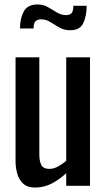

<svg xmlns="http://www.w3.org/2000/svg" viewBox="-20 -836 480 864"><path d="M137 8Q103 8 84 -10Q65 -28 57.5 -55Q50 -82 50 -110V-578H157V-142Q157 -111 166 -93.5Q175 -76 203 -76Q221 -76 240.5 -86.5Q260 -97 278 -112V-578H385V0H278V-57Q250 -30 214.5 -11Q179 8 137 8ZM296 -700Q268 -700 246.5 -712.5Q225 -725 206 -737Q187 -749 165 -749Q148 -749 139.5 -740Q131 -731 131 -708H70Q70 -753 87 -784.5Q104 -816 150 -816Q175 -816 195.5 -804Q216 -792 236 -780Q256 -768 277 -768Q294 -768 302 -777Q310 -786 310 -810H370Q370 -765 355 -732.5Q340 -700 296 -700Z"/></svg>

Font: Oswald
Style: Regular
Weight: 400
Designer: Vernon Adams
Foundry: Vernon Adams
Version: Version 4.103; ttfautohint (v1.8.3)